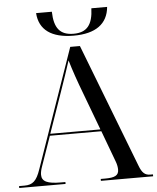

<svg xmlns="http://www.w3.org/2000/svg" viewBox="-60 -957 825 1007"><g transform="rotate(-5 352.5 -453.0)"><path d="M355 -771C470 -771 534 -817 542 -906H459C456 -819 425 -781 355 -781C284 -781 253 -819 251 -906H168C174 -817 238 -771 355 -771ZM0 0H244V-10H221C150 -10 120 -23 120 -59C120 -71 123 -85 129 -102L184 -259H455L516 -95C523 -77 525 -62 525 -51C525 -20 504 -10 453 -10H430V0H705V-10H692C663 -10 648 -23 633 -63L382 -714H331L113 -88C93 -29 72 -10 29 -10H0ZM187 -269 261 -481C286 -553 297 -585 316 -644C332 -590 352 -532 378 -464L451 -269Z"/></g></svg>

Font: Noto Serif Display
Style: Regular
Weight: 400
Designer: Monotype Design Team
Foundry: Monotype Imaging Inc.
Version: Version 2.009